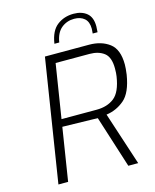

<svg xmlns="http://www.w3.org/2000/svg" viewBox="-134 -1020 893 1109"><g transform="rotate(-15 312.5 -465.0)"><path d="M191 -734H455Q528 -734 576.5 -697.5Q625 -661 625 -570Q625 -548 620 -511Q603 -406 555.5 -366Q508 -326 448 -318L552 0H493L394 -311Q376 -311 365 -312Q207 -315 183 -316L133 0H75ZM400 -360Q464 -360 505.5 -392.5Q547 -425 561 -516Q564 -534 564 -563Q564 -631 530.5 -656.5Q497 -682 444 -682H241L190 -360ZM414 -930Q463 -930 493 -905Q523 -880 523 -826Q523 -817 521 -791H492Q494 -811 494 -819Q494 -861 471 -881Q448 -901 410 -901Q366 -901 333.5 -874.5Q301 -848 292 -791H263Q274 -866 315.5 -898Q357 -930 414 -930Z"/></g></svg>

Font: Exo Light
Style: Italic
Weight: 300
Italic angle: -9°
Designer: Natanael Gama
Foundry: Natanael Gama
Version: Version 1.500; ttfautohint (v1.6)